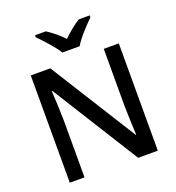

<svg xmlns="http://www.w3.org/2000/svg" viewBox="-163 -1071 1102 1201"><g transform="rotate(-20 388.0 -470.5)"><path d="M330 -781H445C470 -826 532 -891 570 -928V-941H497C462 -919 422 -887 386 -851C353 -887 313 -918 278 -941H206V-928C243 -890 303 -826 330 -781ZM681 0V-714H581V-330C582 -265 586 -182 588 -140H585L225 -714H95V0H193V-380C192 -452 188 -524 185 -577H189L550 0Z"/></g></svg>

Font: Noto Sans Hanifi Rohingya Medium
Style: Regular
Weight: 500
Designer: Monotype Design Team and DaltonMaag
Foundry: Google LLC
Version: Version 2.102